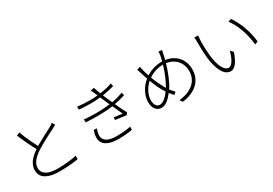

<svg xmlns="http://www.w3.org/2000/svg" viewBox="34 -1680 3757 2643"><g transform="rotate(-30 1912.0 -358.5)"><path d="M746 -576Q732 -568 717.5 -560Q703 -552 686 -543Q661 -530 624 -511.5Q587 -493 546 -471Q505 -449 462.5 -425.5Q420 -402 384 -378Q314 -331 276 -281.5Q238 -232 238 -175Q238 -111 297 -72.5Q356 -34 477 -34Q517 -34 559.5 -36.5Q602 -39 641.5 -43Q681 -47 716.5 -52.5Q752 -58 777 -65L776 -10Q752 -5 719 -1Q686 3 647.5 6Q609 9 566.5 11Q524 13 480 13Q416 13 362.5 2.5Q309 -8 270 -30Q231 -52 209.5 -86.5Q188 -121 188 -169Q188 -238 230.5 -298Q273 -358 356 -413Q340 -442 322 -477Q304 -512 286 -550.5Q268 -589 250 -629.5Q232 -670 215 -709L265 -730Q294 -650 329.5 -573Q365 -496 396 -440Q432 -461 470 -482Q508 -503 544 -522Q580 -541 611 -556.5Q642 -572 663 -584Q679 -595 692.5 -602.5Q706 -610 718 -621Z M1217 -245Q1209 -222 1202 -193.5Q1195 -165 1195 -145Q1195 -84 1245.5 -50Q1296 -16 1403 -16Q1455 -16 1515 -20.5Q1575 -25 1626 -37L1625 13Q1602 18 1574 21.5Q1546 25 1517 27Q1488 29 1459.5 30.5Q1431 32 1406 32Q1282 32 1214.5 -10.5Q1147 -53 1147 -136Q1147 -165 1154 -194.5Q1161 -224 1169 -249ZM1770 -453Q1738 -442 1695.5 -431.5Q1653 -421 1599 -410Q1622 -361 1645 -312Q1668 -263 1688 -228L1662 -196Q1630 -201 1582.5 -207.5Q1535 -214 1490 -220L1495 -259Q1533 -254 1568.5 -250.5Q1604 -247 1627 -244Q1613 -273 1593.5 -315Q1574 -357 1554 -402Q1498 -394 1436.5 -390.5Q1375 -387 1310 -387Q1218 -387 1126 -393L1124 -440Q1220 -431 1313 -431Q1373 -431 1428.5 -434.5Q1484 -438 1534 -445Q1521 -474 1509.5 -500Q1498 -526 1490 -545Q1481 -567 1470 -591Q1434 -587 1393.5 -585Q1353 -583 1310 -583Q1223 -583 1133 -592L1130 -639Q1232 -627 1326 -627Q1393 -627 1453 -633Q1447 -645 1442.5 -656Q1438 -667 1433 -678Q1425 -698 1418.5 -710.5Q1412 -723 1404 -736L1461 -749Q1469 -723 1479 -695Q1489 -667 1500 -639Q1551 -646 1601 -657.5Q1651 -669 1693 -684L1703 -638Q1665 -626 1616 -615.5Q1567 -605 1517 -597L1533 -558Q1541 -541 1553 -513.5Q1565 -486 1581 -451Q1638 -461 1682.5 -474Q1727 -487 1759 -499Z M2324 -261Q2354 -311 2387 -388Q2420 -465 2444 -550Q2384 -550 2326 -532.5Q2268 -515 2213 -478Q2236 -415 2261 -362.5Q2286 -310 2319 -253ZM2134 -92Q2154 -92 2175 -102Q2196 -112 2216 -128.5Q2236 -145 2255 -166.5Q2274 -188 2291 -211Q2253 -266 2225.5 -326Q2198 -386 2175 -449Q2148 -425 2125.5 -396Q2103 -367 2087 -335Q2071 -303 2062.5 -270.5Q2054 -238 2054 -207Q2054 -153 2075.5 -122.5Q2097 -92 2134 -92ZM2534 -731Q2530 -715 2527 -698Q2524 -681 2521 -670Q2517 -650 2512.5 -630.5Q2508 -611 2503 -590Q2560 -582 2608 -557.5Q2656 -533 2690.5 -494.5Q2725 -456 2744 -405Q2763 -354 2763 -294Q2763 -226 2739.5 -170.5Q2716 -115 2672.5 -74Q2629 -33 2566.5 -6.5Q2504 20 2427 30L2397 -13Q2469 -20 2527.5 -42Q2586 -64 2627.5 -100Q2669 -136 2691.5 -185Q2714 -234 2714 -295Q2714 -344 2698.5 -387Q2683 -430 2653.5 -463.5Q2624 -497 2582.5 -518.5Q2541 -540 2490 -547Q2477 -501 2461 -455Q2445 -409 2427.5 -366.5Q2410 -324 2391.5 -287.5Q2373 -251 2355 -224L2347 -212Q2375 -173 2408 -141L2371 -109Q2358 -123 2345 -139Q2332 -155 2318 -173Q2277 -118 2230.5 -81Q2184 -44 2131 -44Q2079 -44 2044 -85Q2009 -126 2009 -205Q2009 -246 2020.5 -286.5Q2032 -327 2052 -364.5Q2072 -402 2099.5 -435Q2127 -468 2159 -493Q2150 -518 2142.5 -541.5Q2135 -565 2128 -587Q2121 -608 2114.5 -629.5Q2108 -651 2101 -665L2154 -682Q2158 -665 2162.5 -643.5Q2167 -622 2172 -602Q2177 -585 2183.5 -564.5Q2190 -544 2198 -521Q2260 -559 2322.5 -576.5Q2385 -594 2451 -594H2457Q2463 -614 2467 -634.5Q2471 -655 2475 -675Q2477 -686 2478.5 -703.5Q2480 -721 2479 -736Z M3064 -656Q3062 -644 3060.5 -619.5Q3059 -595 3058 -578Q3057 -557 3057 -529Q3057 -501 3058 -469.5Q3059 -438 3061 -405Q3063 -372 3066 -341Q3072 -277 3085.5 -224.5Q3099 -172 3117.5 -135.5Q3136 -99 3159.5 -79Q3183 -59 3210 -59Q3229 -59 3247.5 -74.5Q3266 -90 3282.5 -117Q3299 -144 3313 -179.5Q3327 -215 3337 -255L3378 -214Q3357 -155 3336.5 -114.5Q3316 -74 3295 -49.5Q3274 -25 3252.5 -14Q3231 -3 3209 -3Q3179 -3 3149 -20.5Q3119 -38 3093.5 -77Q3068 -116 3048 -178.5Q3028 -241 3018 -331Q3015 -360 3013 -395Q3011 -430 3010 -464.5Q3009 -499 3009 -529.5Q3009 -560 3009 -580Q3009 -595 3008 -619.5Q3007 -644 3004 -658ZM3569 -627Q3599 -585 3626 -533Q3653 -481 3674.5 -422.5Q3696 -364 3711 -301Q3726 -238 3732 -175L3683 -155Q3669 -292 3626 -410.5Q3583 -529 3521 -610Z"/></g></svg>

Font: Kinto Sans Light
Style: Regular
Weight: 300
Designer: Authors: Ryoko NISHIZUKA  (kana & ideographs); Paul D. Hunt (Latin, Greek & Cyrillic); Wenlong ZHANG  (bopomofo); Sandol
Foundry: Adobe Systems Incorporated, ookami Inc.
Version: Version 0.001